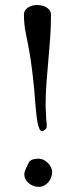

<svg xmlns="http://www.w3.org/2000/svg" viewBox="-20 -729 307 748"><path d="M75.7 -58.1Q76.2 -59.6 77.9 -64.5Q79.6 -69.3 82.3 -75.2Q85 -81.1 87.4 -86.4Q89.8 -91.8 91.8 -94.7Q97.2 -105.5 108.9 -108.2Q120.6 -110.8 130.9 -110.8Q140.6 -110.8 149.9 -106.2Q159.2 -101.6 166.5 -94.2Q173.8 -86.9 178.5 -77.6Q183.1 -68.4 183.1 -59.1Q183.1 -48.8 179.4 -38.3Q175.8 -27.8 168.7 -19.5Q161.6 -11.2 152.1 -6.1Q142.6 -1 130.9 -1Q119.1 -1 108.4 -5.4Q97.7 -9.8 89.6 -17.3Q81.5 -24.9 77.4 -35.4Q73.2 -45.9 75.7 -58.1ZM143.6 -217.8Q138.2 -217.8 134 -226.1Q129.9 -234.4 127 -248.3Q124 -262.2 122.1 -280Q120.1 -297.9 118.4 -316.4Q116.7 -335 115.5 -353Q114.3 -371.1 112.8 -385.3Q110.8 -404.3 109.1 -420.4Q107.4 -436.5 105.5 -451.9Q103.5 -467.3 101.3 -483.2Q99.1 -499 96.2 -517.1Q89.4 -557.1 81.3 -595.2Q73.2 -633.3 73.2 -672.4Q73.2 -681.6 78.1 -688.7Q83 -695.8 90.3 -700.4Q97.7 -705.1 106.4 -707.3Q115.2 -709.5 123 -709.5Q131.8 -709.5 141.8 -707.5Q151.9 -705.6 159.9 -700.9Q168 -696.3 173.3 -689Q178.7 -681.6 178.7 -670.9Q178.7 -626 175.5 -581.5Q172.4 -537.1 168.2 -492.9Q164.1 -448.7 160.9 -404.5Q157.7 -360.4 157.7 -315.9L160.2 -261.2Q161.1 -258.8 161.6 -251Q162.1 -243.2 162.1 -236.3Q162.1 -229.5 155.5 -223.6Q148.9 -217.8 143.6 -217.8Z"/></svg>

Font: IM FELL French Canon SC
Style: Regular
Weight: 400
Designer: Igino Marini
Foundry: Igino Marini
Version: 3.00